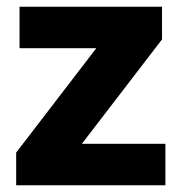

<svg xmlns="http://www.w3.org/2000/svg" viewBox="-20 -550 539 570"><path d="M28 0V-97L266 -407H38V-530H461V-433L223 -123H471V0Z"/></svg>

Font: Radio Canada Big
Style: Bold
Weight: 700
Designer: Étienne Aubert Bonn
Foundry: Coppers and Brasses
Version: Version 1.001